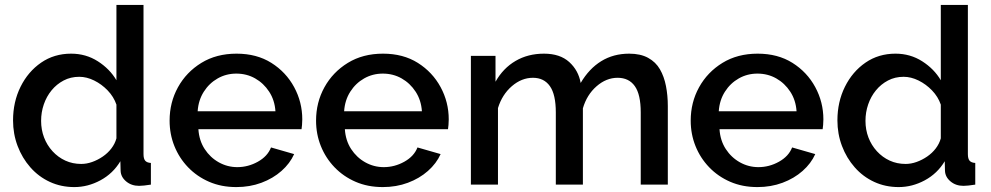

<svg xmlns="http://www.w3.org/2000/svg" viewBox="-20 -750 4026 780"><path d="M33 -261Q33 -336 63.5 -397.5Q94 -459 147 -495.5Q200 -532 269 -532Q329 -532 377.5 -501Q426 -470 453 -424V-730H563V-124Q563 -105 570 -97Q577 -89 593 -88V0Q562 5 545 5Q514 5 492.5 -13Q471 -31 470 -56L469 -95Q439 -45 388 -17.5Q337 10 282 10Q228 10 182.5 -11Q137 -32 103.5 -70Q70 -108 51.5 -157Q33 -206 33 -261ZM453 -188V-325Q442 -357 417.5 -382.5Q393 -408 362.5 -423Q332 -438 302 -438Q267 -438 238.5 -423Q210 -408 189.5 -383Q169 -358 158 -326Q147 -294 147 -259Q147 -223 159 -191.5Q171 -160 193.5 -135.5Q216 -111 245.5 -97.5Q275 -84 310 -84Q332 -84 354.5 -92Q377 -100 397.5 -114Q418 -128 432.5 -147Q447 -166 453 -188Z M940 10Q879 10 829.5 -11.5Q780 -33 744 -70.5Q708 -108 688.5 -156.5Q669 -205 669 -260Q669 -334 703 -395.5Q737 -457 798 -494.5Q859 -532 941 -532Q1023 -532 1082.5 -494.5Q1142 -457 1175 -396Q1208 -335 1208 -265Q1208 -253 1207 -242.5Q1206 -232 1205 -225H786Q789 -179 811.5 -144.5Q834 -110 869 -90.5Q904 -71 944 -71Q988 -71 1027.5 -93Q1067 -115 1081 -151L1175 -124Q1158 -86 1123.5 -55.5Q1089 -25 1042 -7.5Q995 10 940 10ZM783 -298H1099Q1096 -343 1073.5 -377.5Q1051 -412 1016.5 -431.5Q982 -451 940 -451Q899 -451 864.5 -431.5Q830 -412 808 -377.5Q786 -343 783 -298Z M1535 10Q1474 10 1424.5 -11.5Q1375 -33 1339 -70.5Q1303 -108 1283.5 -156.5Q1264 -205 1264 -260Q1264 -334 1298 -395.5Q1332 -457 1393 -494.5Q1454 -532 1536 -532Q1618 -532 1677.5 -494.5Q1737 -457 1770 -396Q1803 -335 1803 -265Q1803 -253 1802 -242.5Q1801 -232 1800 -225H1381Q1384 -179 1406.5 -144.5Q1429 -110 1464 -90.5Q1499 -71 1539 -71Q1583 -71 1622.5 -93Q1662 -115 1676 -151L1770 -124Q1753 -86 1718.5 -55.5Q1684 -25 1637 -7.5Q1590 10 1535 10ZM1378 -298H1694Q1691 -343 1668.5 -377.5Q1646 -412 1611.5 -431.5Q1577 -451 1535 -451Q1494 -451 1459.5 -431.5Q1425 -412 1403 -377.5Q1381 -343 1378 -298Z M2693 0H2583V-293Q2583 -366 2559 -400Q2535 -434 2489 -434Q2443 -434 2403.5 -399.5Q2364 -365 2348 -310V0H2238V-293Q2238 -366 2214 -400Q2190 -434 2145 -434Q2099 -434 2059.5 -400Q2020 -366 2003 -311V0H1893V-523H1993V-418Q2024 -473 2074.5 -502.5Q2125 -532 2190 -532Q2255 -532 2292.5 -498Q2330 -464 2339 -413Q2373 -471 2422.5 -501.5Q2472 -532 2536 -532Q2582 -532 2613 -515Q2644 -498 2661 -468.5Q2678 -439 2685.5 -400.5Q2693 -362 2693 -319Z M3057 10Q2996 10 2946.5 -11.5Q2897 -33 2861 -70.5Q2825 -108 2805.5 -156.5Q2786 -205 2786 -260Q2786 -334 2820 -395.5Q2854 -457 2915 -494.5Q2976 -532 3058 -532Q3140 -532 3199.5 -494.5Q3259 -457 3292 -396Q3325 -335 3325 -265Q3325 -253 3324 -242.5Q3323 -232 3322 -225H2903Q2906 -179 2928.5 -144.5Q2951 -110 2986 -90.5Q3021 -71 3061 -71Q3105 -71 3144.5 -93Q3184 -115 3198 -151L3292 -124Q3275 -86 3240.5 -55.5Q3206 -25 3159 -7.5Q3112 10 3057 10ZM2900 -298H3216Q3213 -343 3190.5 -377.5Q3168 -412 3133.5 -431.5Q3099 -451 3057 -451Q3016 -451 2981.5 -431.5Q2947 -412 2925 -377.5Q2903 -343 2900 -298Z M3382 -261Q3382 -336 3412.5 -397.5Q3443 -459 3496 -495.5Q3549 -532 3618 -532Q3678 -532 3726.5 -501Q3775 -470 3802 -424V-730H3912V-124Q3912 -105 3919 -97Q3926 -89 3942 -88V0Q3911 5 3894 5Q3863 5 3841.5 -13Q3820 -31 3819 -56L3818 -95Q3788 -45 3737 -17.5Q3686 10 3631 10Q3577 10 3531.5 -11Q3486 -32 3452.5 -70Q3419 -108 3400.5 -157Q3382 -206 3382 -261ZM3802 -188V-325Q3791 -357 3766.5 -382.5Q3742 -408 3711.5 -423Q3681 -438 3651 -438Q3616 -438 3587.5 -423Q3559 -408 3538.5 -383Q3518 -358 3507 -326Q3496 -294 3496 -259Q3496 -223 3508 -191.5Q3520 -160 3542.5 -135.5Q3565 -111 3594.5 -97.5Q3624 -84 3659 -84Q3681 -84 3703.5 -92Q3726 -100 3746.5 -114Q3767 -128 3781.5 -147Q3796 -166 3802 -188Z"/></svg>

Font: Raleway Thin SemiBold
Style: Regular
Weight: 600
Version: Version 4.026